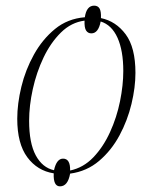

<svg xmlns="http://www.w3.org/2000/svg" viewBox="-20 -606 540 679"><path d="M192 53Q168 53 170 7Q112 -2 76.5 -50Q41 -98 41 -186Q41 -239 55.5 -299Q70 -359 100 -413Q130 -467 174.5 -503.5Q219 -540 280 -545Q286 -586 313 -586Q326 -586 332 -576Q338 -566 337 -542Q390 -531 424.5 -484.5Q459 -438 459 -348Q459 -297 445 -238.5Q431 -180 402.5 -127Q374 -74 330.5 -37Q287 0 228 8Q220 53 192 53ZM228 -3Q275 -13 310 -49.5Q345 -86 369 -138.5Q393 -191 404.5 -248Q416 -305 416 -355Q416 -427 395.5 -472.5Q375 -518 336 -530Q328 -488 303 -488Q291 -488 284.5 -498Q278 -508 279 -533Q232 -527 195.5 -491Q159 -455 134 -402.5Q109 -350 96 -291Q83 -232 83 -179Q83 -100 106.5 -56.5Q130 -13 171 -4Q180 -45 203 -45Q229 -45 228 -3Z"/></svg>

Font: Noto Serif Display SemiCondensed ExtraLight
Style: Italic
Weight: 200
Width: 4
Italic angle: -12°
Designer: Monotype Design Team
Foundry: Monotype Imaging Inc.
Version: Version 2.009